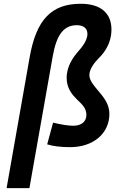

<svg xmlns="http://www.w3.org/2000/svg" viewBox="-20 -762 626 1007"><path d="M348.1 9.8C469.2 9.8 553.7 -62 553.7 -164.6C553.7 -219.7 521 -254.9 489.3 -293C469.7 -316.4 448.7 -341.8 448.7 -368.2C448.7 -403.8 481.9 -439.9 493.7 -452.1C511.7 -470.7 564.5 -521 564.5 -607.4C564.5 -693.8 507.3 -742.2 403.3 -742.2C249.5 -742.2 169.9 -658.7 135.3 -460.4L14.6 224.6H134.3L256.3 -465.3C276.4 -581.1 314.9 -630.4 384.8 -629.9C419.4 -629.4 438.5 -611.8 438.5 -584.5C438.5 -543 397.9 -502 388.7 -490.7C364.7 -462.4 329.6 -415.5 329.6 -353.5C329.6 -297.4 359.9 -263.7 384.8 -239.3C408.7 -216.3 433.1 -195.3 433.1 -159.7C433.1 -124 407.2 -102.5 364.3 -102.5C337.4 -102.5 302.7 -108.4 258.3 -118.7L227.5 -4.9C257.8 4.4 295.9 9.8 348.1 9.8Z"/></svg>

Font: Cascadia Code SemiBold
Style: Italic
Weight: 600
Italic angle: -10°
Monospace: yes
Designer: Aaron Bell
Foundry: Saja Typeworks
Version: Version 2404.023